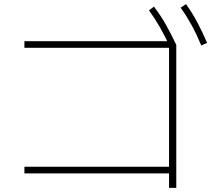

<svg xmlns="http://www.w3.org/2000/svg" viewBox="-20 -875 1040 928"><path d="M797 33V-37H98V-69H797V-644H98V-676H817L832 -658V33ZM804 -644Q777 -701 752.5 -744Q728 -787 700 -825L724 -843Q757 -800 782 -755.5Q807 -711 832 -658ZM953 -655Q929 -712 905 -755.5Q881 -799 853 -838L879 -855Q910 -812 934 -766.5Q958 -721 981 -668Z"/></svg>

Font: M PLUS 2 ExtraLight
Style: Regular
Weight: 250
Designer: Coji Morishita
Foundry: UNDERFOREST DESIGN
Version: Version 1.001